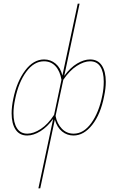

<svg xmlns="http://www.w3.org/2000/svg" viewBox="-20 -731 636 1040"><path d="M553 -288Q553 -252 544 -210Q525 -112 479.5 -54.5Q434 3 378 3Q343 3 316 -19Q289 -41 277 -83L198 289H188L268 -87Q237 -44 199.5 -20.5Q162 3 127 3Q86 3 64.5 -29Q43 -61 43 -117Q43 -153 52 -196Q71 -289 116 -349Q161 -409 219 -409Q254 -409 281 -386.5Q308 -364 318 -322L401 -711H411L328 -320Q361 -365 398 -387Q435 -409 468 -409Q510 -409 531.5 -376.5Q553 -344 553 -288ZM273 -109 313 -299Q305 -346 280.5 -372.5Q256 -399 218 -399Q164 -399 122 -341.5Q80 -284 62 -194Q53 -152 53 -118Q53 -66 72 -36.5Q91 -7 128 -7Q162 -7 201 -32.5Q240 -58 273 -109ZM542 -289Q542 -341 523.5 -370Q505 -399 468 -399Q435 -399 396 -374Q357 -349 323 -299L281 -103Q289 -61 315 -34Q341 -7 379 -7Q433 -7 474.5 -64.5Q516 -122 534 -213Q542 -250 542 -289Z"/></svg>

Font: Ysabeau Infant Hairline
Style: Italic
Weight: 100
Italic angle: -12°
Designer: Christian Thalmann (Catharsis Fonts)
Version: Version 0.003